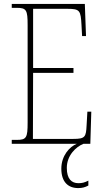

<svg xmlns="http://www.w3.org/2000/svg" viewBox="-20 -734 530 980"><path d="M40 0H372C336 14 293 60 293 127C293 195 328 226 379 226C400 226 414 222 431 213V188C411 198 399 201 380 201C346 201 321 180 321 123C321 59 368 15 406 0H441L446 -164H426L422 -94C419 -35 415 -25 354 -25H148L149 -362H355V-387H149V-689H325C388 -689 392 -680 396 -606L399 -550H419L413 -714H40V-694H65C115 -694 121 -683 121 -606V-108C121 -31 115 -20 65 -20H40Z"/></svg>

Font: Noto Serif Myanmar Condensed Thin
Style: Regular
Weight: 100
Width: 3
Designer: Ben Mitchell and the Monotype Design Team
Foundry: Monotype Imaging Inc.
Version: Version 2.106